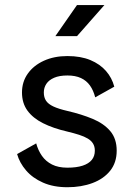

<svg xmlns="http://www.w3.org/2000/svg" viewBox="-20 -743 538 772"><path d="M251 -517.6Q197.8 -517.6 156.5 -498.8Q115.2 -480 91.8 -447Q68.4 -414.1 68.4 -371.1Q68.4 -328.6 90.3 -298.3Q112.3 -268.1 153.1 -247.6Q193.8 -227.1 251 -213.9Q277.8 -207.5 298.3 -200.9Q318.8 -194.3 333 -185.8Q347.2 -177.2 354.2 -165.5Q361.3 -153.8 361.3 -137.2Q361.3 -115.2 349.1 -100.1Q336.9 -85 312.3 -76.9Q287.6 -68.8 251 -68.8Q214.4 -68.8 189.2 -81.5Q164.1 -94.2 148.7 -116.2Q133.3 -138.2 125.5 -166.5L48.8 -123.5Q58.6 -88.4 84.7 -57.9Q110.8 -27.3 152.8 -8.8Q194.8 9.8 251 9.8Q307.1 9.8 352.1 -7.1Q397 -23.9 423.1 -56.6Q449.2 -89.4 449.2 -137.2Q449.2 -185.1 423.6 -215.6Q397.9 -246.1 353 -264.9Q308.1 -283.7 251 -296.9Q215.3 -305.2 194.6 -314.9Q173.8 -324.7 165 -338.1Q156.2 -351.6 156.2 -371.1Q156.2 -390.6 166.5 -406Q176.8 -421.4 197.8 -430.4Q218.8 -439.5 251 -439.5Q283.2 -439.5 305.4 -429.2Q327.6 -418.9 341.6 -399.4Q355.5 -379.9 362.8 -351.6L439.5 -394.5Q430.2 -430.2 406 -457.8Q381.8 -485.4 343.3 -501.5Q304.7 -517.6 251 -517.6ZM289.6 -597.7 399.9 -722.7H289.6L202.6 -597.7Z"/></svg>

Font: Giphurs
Style: Regular
Weight: 400
Version: Version 2.010